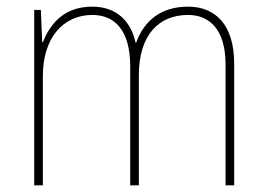

<svg xmlns="http://www.w3.org/2000/svg" viewBox="-20 -558 803 578"><path d="M546 -538C462 -538 413 -493 390 -430H388C374 -495 330 -538 258 -538C166 -538 128 -478 109 -431H107L103 -528H83V0H109V-329C109 -445 171 -513 258 -513C322 -513 372 -471 372 -358V0H398V-331C398 -454 459 -513 546 -513C610 -513 659 -470 659 -364V0H685V-366C685 -484 628 -538 546 -538Z"/></svg>

Font: Noto Sans Georgian SemiCondensed Thin
Style: Regular
Weight: 100
Width: 4
Designer: Monotype Design Team, Akaki Razmadze
Foundry: Google LLC
Version: Version 2.005